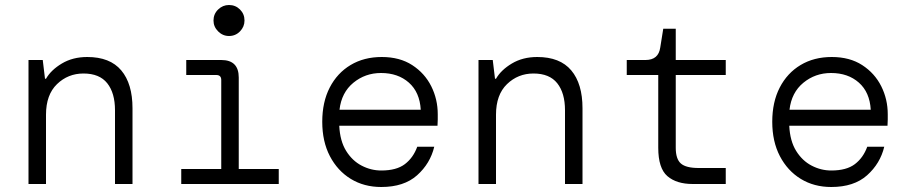

<svg xmlns="http://www.w3.org/2000/svg" viewBox="-20 -736 3640 768"><path d="M94 0V-496H151L160 -421H164Q184 -456 227.5 -482Q271 -508 329 -508Q420 -508 465 -454.5Q510 -401 510 -303V0H440V-295Q440 -364 409 -403Q378 -442 314 -442Q252 -442 208 -399.5Q164 -357 164 -277V0Z M896 -592Q871 -592 852.5 -610.5Q834 -629 834 -654Q834 -680 852.5 -698Q871 -716 896 -716Q922 -716 940 -698Q958 -680 958 -654Q958 -629 940 -610.5Q922 -592 896 -592ZM705 0V-60H865V-416Q865 -436 845 -436H725V-496H865Q935 -496 935 -426V-60H1095V0Z M1505 12Q1436 12 1383 -20.5Q1330 -53 1299.5 -111.5Q1269 -170 1269 -249Q1269 -328 1299 -386Q1329 -444 1382.5 -476Q1436 -508 1507 -508Q1579 -508 1629 -475.5Q1679 -443 1705 -391Q1731 -339 1731 -279Q1731 -269 1731 -258Q1731 -247 1730 -233H1337Q1340 -172 1364.5 -132.5Q1389 -93 1426.5 -73.5Q1464 -54 1505 -54Q1566 -54 1599.5 -79.5Q1633 -105 1649 -149H1717Q1701 -82 1648.5 -35Q1596 12 1505 12ZM1504 -444Q1441 -444 1393.5 -405Q1346 -366 1338 -297H1663Q1659 -367 1615.5 -405.5Q1572 -444 1504 -444Z M1894 0V-496H1951L1960 -421H1964Q1984 -456 2027.5 -482Q2071 -508 2129 -508Q2220 -508 2265 -454.5Q2310 -401 2310 -303V0H2240V-295Q2240 -364 2209 -403Q2178 -442 2114 -442Q2052 -442 2008 -399.5Q1964 -357 1964 -277V0Z M2751 0Q2686 0 2649.5 -31.5Q2613 -63 2613 -145V-436H2487V-496H2562Q2614 -496 2621 -546L2633 -621H2683V-496H2883V-436H2683V-145Q2683 -100 2703.5 -82Q2724 -64 2775 -64H2883V0Z M3305 12Q3236 12 3183 -20.5Q3130 -53 3099.5 -111.5Q3069 -170 3069 -249Q3069 -328 3099 -386Q3129 -444 3182.5 -476Q3236 -508 3307 -508Q3379 -508 3429 -475.5Q3479 -443 3505 -391Q3531 -339 3531 -279Q3531 -269 3531 -258Q3531 -247 3530 -233H3137Q3140 -172 3164.5 -132.5Q3189 -93 3226.5 -73.5Q3264 -54 3305 -54Q3366 -54 3399.5 -79.5Q3433 -105 3449 -149H3517Q3501 -82 3448.5 -35Q3396 12 3305 12ZM3304 -444Q3241 -444 3193.5 -405Q3146 -366 3138 -297H3463Q3459 -367 3415.5 -405.5Q3372 -444 3304 -444Z"/></svg>

Font: DM Mono Light
Style: Regular
Weight: 300
Designer: Colophon Foundry
Foundry: Colophon Foundry
Version: Version 1.000; ttfautohint (v1.8.2.53-6de2)